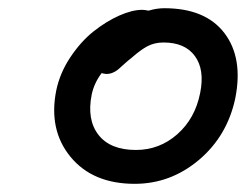

<svg xmlns="http://www.w3.org/2000/svg" viewBox="-20 -725 605 465"><path d="M306.2 -279.8Q204.6 -279.8 150.9 -345Q97.2 -410.2 116.2 -505.9Q125 -548.3 150.4 -586.4Q175.8 -624.5 206.5 -648.9Q237.3 -673.3 268.8 -687.3Q300.3 -701.2 324.2 -701.2Q330.1 -701.2 339.8 -699.2Q359.4 -705.1 377.9 -705.1Q477.5 -705.1 523.4 -645Q569.3 -585 549.8 -486.8Q530.3 -395.5 461.7 -337.6Q393.1 -279.8 306.2 -279.8ZM202.1 -496.1Q189.9 -435.1 218.5 -398.4Q247.1 -361.8 309.1 -361.8Q366.2 -361.8 409.4 -399.9Q452.6 -438 464.8 -500Q476.1 -556.2 452.1 -589.1Q428.2 -622.1 376 -622.1Q354.5 -622.1 337.6 -613.3Q320.8 -604.5 299.8 -585.9Q291 -579.1 281 -570.1Q271 -561 265.9 -556.6Q260.7 -552.2 253.4 -549.1Q246.1 -545.9 237.8 -545.9Q233.9 -545.9 226.1 -547.9Q208 -523.9 202.1 -496.1Z"/></svg>

Font: Shantell Sans Normal
Style: Italic
Weight: 400
Italic angle: -11.31°
Designer: Stephen Nixon, Anya Danilova, Shantell Martin
Foundry: Arrow Type
Version: Version 1.006;[559af2be0]